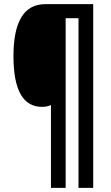

<svg xmlns="http://www.w3.org/2000/svg" viewBox="-20 -780 537 927"><path d="M430 -760H199Q45 -760 45 -509Q45 -264 183 -264Q208 -264 226 -273V127H297V-692H359V127H430Z"/></svg>

Font: Noto Sans UI Condensed
Style: Bold
Weight: 700
Width: 3
Designer: Monotype Design Team
Foundry: Monotype Imaging Inc.
Version: 1.001